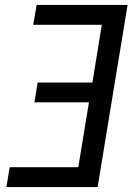

<svg xmlns="http://www.w3.org/2000/svg" viewBox="-20 -755 540 775"><path d="M6 0 19 -80H296L339 -342H119L132 -422H353L391 -655H114L128 -735H495L374 0Z"/></svg>

Font: Iosevka Curly Medium Oblique
Style: Regular
Weight: 500
Italic angle: -9°
Monospace: yes
Designer: Belleve Invis
Foundry: Belleve Invis
Version: Version 11.1.0; ttfautohint (v1.8.3)